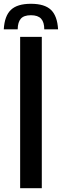

<svg xmlns="http://www.w3.org/2000/svg" viewBox="-51 -995 327 1015"><path d="M112.5 -975Q185 -975 218.5 -942.8Q252 -910.5 256 -840H183Q183 -878 166.2 -896.2Q149.5 -914.5 112.5 -914.5Q75 -914.5 59 -896Q43 -877.5 42.5 -840H-31Q-27 -911 6.8 -943Q40.5 -975 112.5 -975ZM55.5 0V-800H170V0Z"/></svg>

Font: Big Shoulders Text Thin
Style: Bold
Weight: 700
Version: Version 2.002